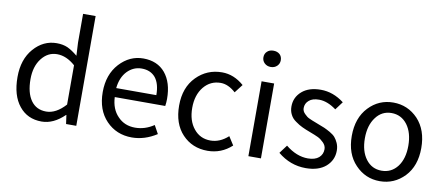

<svg xmlns="http://www.w3.org/2000/svg" viewBox="-69 -1051 3100 1339"><g transform="rotate(10 1480.5 -382.0)"><path d="M270.5 12.7Q169.9 12.7 111.3 -60.5Q51.8 -133.8 51.8 -264.6Q51.8 -389.6 119.1 -466.8Q186.5 -543.9 281.2 -543.9Q325.2 -543.9 358.4 -529.3Q391.6 -513.7 430.7 -481.4L425.8 -573.2V-777.3H514.6V0H442.4L433.6 -62.5H431.6Q354.5 12.7 270.5 12.7ZM290 -61.5Q359.4 -61.5 425.8 -134.8V-413.1Q363.3 -468.8 296.9 -468.8Q231.4 -468.8 187.5 -412.1Q143.6 -355.5 143.6 -265.6Q143.6 -168.9 181.6 -115.2Q219.7 -61.5 290 -61.5Z M909.2 12.7Q799.8 12.7 727.5 -62.5Q655.3 -137.7 655.3 -264.6Q655.3 -388.7 726.6 -466.8Q797.9 -543.9 894.5 -543.9Q994.1 -543.9 1049.8 -477.5Q1105.5 -410.2 1105.5 -294.9Q1105.5 -269.5 1101.6 -244.1H744.1Q748 -159.2 796.9 -109.4Q844.7 -58.6 919.9 -58.6Q990.2 -58.6 1052.7 -100.6L1085 -42Q1000 12.7 909.2 12.7ZM1027.3 -307.6Q1027.3 -387.7 993.2 -430.7Q958 -472.7 895.5 -472.7Q836.9 -472.7 793.9 -428.7Q751 -383.8 743.2 -307.6Z M1445.3 12.7Q1336.9 12.7 1266.6 -61.5Q1196.3 -135.7 1196.3 -264.6Q1196.3 -392.6 1271.5 -468.8Q1345.7 -543.9 1452.1 -543.9Q1536.1 -543.9 1607.4 -481.4L1561.5 -421.9Q1508.8 -469.7 1455.1 -469.7Q1382.8 -469.7 1335.9 -413.1Q1289.1 -355.5 1289.1 -264.6Q1289.1 -172.9 1335 -117.2Q1379.9 -61.5 1453.1 -61.5Q1520.5 -61.5 1578.1 -114.3L1616.2 -54.7Q1543 12.7 1445.3 12.7Z M1778.3 -639.6Q1752 -639.6 1734.4 -656.2Q1716.8 -672.9 1716.8 -697.3Q1716.8 -723.6 1734.4 -739.3Q1751 -754.9 1778.3 -754.9Q1805.7 -754.9 1823.2 -739.3Q1839.8 -723.6 1839.8 -697.3Q1839.8 -672.9 1822.3 -656.2Q1804.7 -639.6 1778.3 -639.6ZM1822.3 -530.3V0H1733.4V-530.3Z M2140.6 12.7Q2031.2 12.7 1942.4 -60.5L1986.3 -119.1Q2063.5 -56.6 2143.6 -56.6Q2194.3 -56.6 2221.7 -80.1Q2248 -103.5 2248 -139.6Q2248 -165 2227.5 -185.5Q2207 -206.1 2186.5 -215.8Q2166 -225.6 2127 -240.2Q2092.8 -252.9 2070.3 -263.7Q2046.9 -274.4 2021.5 -293Q1995.1 -310.5 1982.4 -335.9Q1968.8 -361.3 1968.8 -393.6Q1968.8 -459 2018.6 -502Q2067.4 -543.9 2151.4 -543.9Q2239.3 -543.9 2316.4 -484.4L2273.4 -426.8Q2210 -473.6 2151.4 -473.6Q2104.5 -473.6 2080.1 -452.1Q2054.7 -430.7 2054.7 -397.5Q2054.7 -375 2073.2 -357.4Q2090.8 -338.9 2107.4 -332Q2123 -324.2 2162.1 -309.6Q2168.9 -306.6 2171.9 -305.7Q2204.1 -293.9 2219.7 -287.1Q2235.4 -280.3 2261.7 -265.6Q2287.1 -251 2299.8 -236.3Q2312.5 -221.7 2323.2 -198.2Q2334 -173.8 2334 -144.5Q2334 -77.1 2283.2 -32.2Q2231.4 12.7 2140.6 12.7Z M2665 12.7Q2562.5 12.7 2491.2 -62.5Q2418.9 -137.7 2418.9 -264.6Q2418.9 -392.6 2491.2 -468.8Q2562.5 -543.9 2665 -543.9Q2767.6 -543.9 2839.8 -468.8Q2911.1 -392.6 2911.1 -264.6Q2911.1 -137.7 2839.8 -62.5Q2767.6 12.7 2665 12.7ZM2665 -61.5Q2734.4 -61.5 2777.3 -117.2Q2819.3 -172.9 2819.3 -264.6Q2819.3 -356.4 2777.3 -413.1Q2734.4 -469.7 2665 -469.7Q2596.7 -469.7 2554.7 -413.1Q2511.7 -356.4 2511.7 -264.6Q2511.7 -172.9 2553.7 -117.2Q2595.7 -61.5 2665 -61.5Z"/></g></svg>

Font: Noto Traditional Nushu
Style: Regular
Weight: 400
Designer: LIU Zhao
Foundry: Z&Z Studio
Version: Version 1.001; ttfautohint (v1.8.3) -l 8 -r 50 -G 200 -x 14 